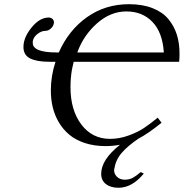

<svg xmlns="http://www.w3.org/2000/svg" viewBox="-20 -678 868 907"><path d="M345.2 -430.2H753.9Q748 -524.4 700.4 -574.2Q652.8 -624 577.1 -624Q501.5 -624 437.7 -567.1Q374 -510.3 345.2 -430.2ZM645 134.8 659.2 142.1Q604 209 540 209Q502.9 209 480.5 191.7Q458 174.3 458 143.1Q458 76.2 546.9 5.9Q512.7 12.2 479 12.2Q425.3 12.2 381.3 -2.2Q337.4 -16.6 307.9 -41.3Q278.3 -65.9 258.3 -99.6Q238.3 -133.3 229.2 -171.1Q220.2 -209 220.2 -251Q220.2 -319.3 242.2 -386.2H211.9Q154.3 -386.2 122.6 -401.9Q90.8 -417.5 90.8 -456.1Q90.8 -501 129.2 -548.1Q167.5 -595.2 210 -595.2Q220.2 -595.2 227.5 -588.9Q234.9 -582.5 234.9 -571.8Q234.9 -567.9 233.9 -565.9Q231.4 -553.2 219.7 -542.7Q208 -532.2 193.8 -532.2Q175.8 -532.2 157 -517.6Q138.2 -502.9 134.8 -482.9V-475.1Q134.8 -430.2 248 -430.2H257.8Q304.2 -535.2 390.6 -596.7Q477.1 -658.2 589.8 -658.2Q653.3 -658.2 700.4 -639.6Q747.6 -621.1 774.9 -588.4Q802.2 -555.7 815.2 -514.9Q828.1 -474.1 828.1 -424.8Q828.1 -399.4 826.2 -386.2H328.1Q327.6 -384.8 319.8 -349.1Q313 -308.6 313 -266.1Q313 -157.7 364.3 -89.8Q415.5 -22 500 -22Q543.5 -22 586.7 -37.6Q629.9 -53.2 658.9 -72.5Q688 -91.8 725.1 -122.1L743.2 -98.1Q677.7 -45.4 633.8 -22.9Q583 11.7 554.9 44.2Q526.9 76.7 520 119.1Q519 122.1 519 126Q519 144 533 157.5Q546.9 170.9 569.8 170.9Q590.3 170.9 606.4 162.4Q622.6 153.8 645 134.8Z"/></svg>

Font: Common Serif
Style: Bold Italic
Weight: 700
Italic angle: -12°
Designer: Philipp H. Poll, Khaled Hosny
Foundry: Stefan Peev, Context Ltd.
Version: Version 1.026